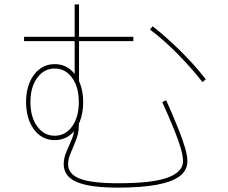

<svg xmlns="http://www.w3.org/2000/svg" viewBox="-20 -818 1040 877"><path d="M519 39Q391 39 331 13.5Q271 -12 271 -68Q271 -97 283.5 -125Q296 -153 308 -182Q320 -211 320 -242V-250L340 -270V-242Q340 -212 328 -180.5Q316 -149 303.5 -120.5Q291 -92 291 -68Q291 -23 344.5 -2Q398 19 519 19Q595 19 651 13Q707 7 743.5 -6Q780 -19 798 -38Q816 -57 816 -82Q816 -105 806 -139.5Q796 -174 780.5 -213Q765 -252 749 -289Q733 -326 721 -352L739 -360Q751 -334 767 -296.5Q783 -259 799 -218.5Q815 -178 825.5 -142Q836 -106 836 -82Q836 -40 801 -13.5Q766 13 695.5 26Q625 39 519 39ZM230 -178Q191 -178 161.5 -200Q132 -222 115.5 -261.5Q99 -301 99 -352Q99 -403 115.5 -442Q132 -481 161.5 -503Q191 -525 230 -525Q269 -525 298 -503Q327 -481 343.5 -442Q360 -403 360 -352Q360 -301 344 -261.5Q328 -222 298.5 -200Q269 -178 230 -178ZM230 -198Q279 -198 309.5 -240.5Q340 -283 340 -352Q340 -420 309.5 -462.5Q279 -505 230 -505Q181 -505 150 -462.5Q119 -420 119 -352Q119 -283 150 -240.5Q181 -198 230 -198ZM341 -436 321 -456V-798H341ZM90 -630V-650H589V-630ZM905 -443Q855 -507 791 -572Q727 -637 665 -683L677 -698Q734 -654 800 -589.5Q866 -525 920 -456Z"/></svg>

Font: Murecho Thin Thin
Style: Regular
Weight: 250
Version: Version 1.010